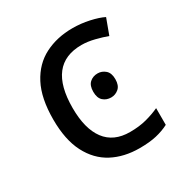

<svg xmlns="http://www.w3.org/2000/svg" viewBox="-134 -656 748 776"><g transform="rotate(-30 240.0 -268.0)"><path d="M300 10Q228 10 173 -19Q118 -48 86.5 -109Q55 -170 55 -265Q55 -364 87.5 -426Q120 -488 177 -517Q234 -546 306 -546Q346 -546 384.5 -537.5Q423 -529 447 -517L420 -444Q396 -453 364 -461Q332 -469 304 -469Q146 -469 146 -266Q146 -169 184.5 -117.5Q223 -66 299 -66Q342 -66 376 -75Q410 -84 438 -97V-19Q411 -5 378.5 2.5Q346 10 300 10ZM303 -337Q281 -337 266 -323.5Q251 -310 251 -281Q251 -252 266 -238.5Q281 -225 303 -225Q323 -225 338.5 -238.5Q354 -252 354 -281Q354 -310 338.5 -323.5Q323 -337 303 -337Z"/></g></svg>

Font: BC Sans
Style: Regular
Weight: 400
Designer: Monotype Design Team
Province of B.C.
Foundry: Monotype Imaging Inc.
Version: Version 2.000;GOOG;noto-source:20170915:90ef993387c0